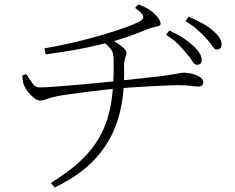

<svg xmlns="http://www.w3.org/2000/svg" viewBox="-20 -779 1040 850"><path d="M805 -543Q789 -563 768 -584Q747 -605 715 -625L730 -644Q767 -627 793 -609.5Q819 -592 836 -576Q873 -542 873 -514Q873 -503 867 -497.5Q861 -492 853 -492Q841 -492 831.5 -508Q822 -524 805 -543ZM892 -610Q874 -630 853.5 -648Q833 -666 801 -686L815 -705Q852 -689 879 -674Q906 -659 923 -643Q961 -611 961 -582Q961 -571 955 -565.5Q949 -560 939 -560Q929 -560 919 -576Q909 -592 892 -610ZM592 -759Q617 -751 634.5 -740Q652 -729 661 -721Q670 -713 680.5 -699Q691 -685 691 -674Q691 -667 683 -664Q675 -661 663 -659Q651 -657 639 -652Q612 -641 583 -630Q554 -619 523.5 -609Q493 -599 461 -591Q431 -584 398.5 -576Q366 -568 316 -559Q266 -550 182 -538L177 -565Q243 -576 310.5 -592Q378 -608 438.5 -626Q499 -644 543.5 -660.5Q588 -677 606 -689Q617 -697 613 -709.5Q609 -722 578 -744ZM205 31Q290 -21 345 -75Q400 -129 431 -192Q462 -255 473.5 -333Q485 -411 483 -511Q483 -531 479.5 -543.5Q476 -556 465.5 -568Q455 -580 434 -597L457 -611Q472 -605 491.5 -593Q511 -581 525.5 -568Q540 -555 540 -546Q540 -538 537 -530.5Q534 -523 531.5 -513Q529 -503 529 -486Q534 -363 505.5 -262Q477 -161 408 -83Q339 -5 222 51ZM79 -445 96 -451Q110 -429 123.5 -410.5Q137 -392 155 -392Q175 -392 210.5 -394.5Q246 -397 288 -400.5Q330 -404 372 -408Q414 -412 448.5 -415.5Q483 -419 502 -421Q536 -425 577 -429Q618 -433 654 -437.5Q690 -442 709 -444Q741 -449 755.5 -451.5Q770 -454 778 -455.5Q786 -457 797 -457Q813 -457 832 -452Q851 -447 865.5 -437.5Q880 -428 880 -416Q880 -409 876 -402.5Q872 -396 857 -396Q847 -396 824 -399Q801 -402 766 -402Q750 -402 717 -400.5Q684 -399 645 -397Q606 -395 569 -392.5Q532 -390 506 -388Q481 -386 441.5 -381.5Q402 -377 359 -371.5Q316 -366 280.5 -361Q245 -356 228 -352Q206 -348 189 -341Q172 -334 155 -334Q145 -334 130.5 -345.5Q116 -357 104 -372.5Q92 -388 87 -400Q80 -415 79 -445Z"/></svg>

Font: Noto Serif HK
Style: Regular
Weight: 200
Designer: Ryoko NISHIZUKA 西塚涼子 (kana & ideographs); Frank Grießhammer (Latin, Greek & Cyrillic); Wenlong ZHANG 张文龙 (bopomofo); San
Foundry: Adobe
Version: Version 2.001;hotconv 1.1.0;makeotfexe 2.6.0